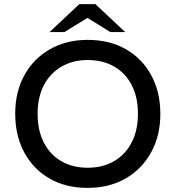

<svg xmlns="http://www.w3.org/2000/svg" viewBox="-20 -904 854 934"><path d="M406 10Q300 10 221 -35.5Q142 -81 98 -162.5Q54 -244 54 -351Q54 -457 98.5 -538Q143 -619 223 -664.5Q303 -710 406 -710Q513 -710 592.5 -664.5Q672 -619 716 -537.5Q760 -456 760 -350Q760 -244 715 -162.5Q670 -81 590.5 -35.5Q511 10 406 10ZM406 -88Q479 -88 534 -119.5Q589 -151 620 -210Q651 -269 651 -351Q651 -432 620.5 -490.5Q590 -549 535 -580.5Q480 -612 406 -612Q335 -612 280 -580.5Q225 -549 194 -490.5Q163 -432 163 -350Q163 -269 193.5 -210Q224 -151 279 -119.5Q334 -88 406 -88ZM221 -748 366 -884H444L422 -827L293 -748ZM517 -748 389 -827 366 -884H444L589 -748Z"/></svg>

Font: REM
Style: Regular
Weight: 400
Designer: Octavio Pardo
Foundry: Ashler Design
Version: Version 1.005;gftools[0.9.28]